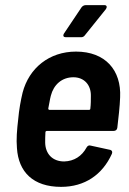

<svg xmlns="http://www.w3.org/2000/svg" viewBox="-20 -720 501 748"><path d="M387 -700H314C308 -700 302 -697 298 -692L229 -589C224 -580 228 -575 236 -575H297C302 -575 308 -578 311 -583L393 -685C398 -693 396 -700 387 -700ZM230 -91C184 -91 157 -121 156 -164C156 -176 156 -190 157 -205C157 -208 160 -210 163 -210H423C430 -210 436 -214 437 -222C441 -257 447 -306 448 -341C453 -446 391 -519 276 -519C172 -519 93 -455 68 -359C61 -330 54 -292 51 -256C46 -214 43 -177 46 -143C52 -50 109 8 218 8C310 8 379 -39 416 -121C419 -129 416 -134 410 -136L332 -153C326 -155 320 -151 317 -145C299 -112 269 -92 230 -91ZM266 -419C308 -419 335 -389 334 -346C334 -331 334 -314 332 -297C332 -294 330 -292 327 -292H173C170 -292 168 -294 168 -297C172 -315 174 -332 178 -347C189 -390 221 -419 266 -419Z"/></svg>

Font: Barlow Semi Condensed SemiBold
Style: Italic
Weight: 600
Width: 4
Italic angle: -7°
Designer: Jeremy Tribby
Foundry: Tribby Type
Version: Version 1.422;hotconv 1.0.109;makeotfexe 2.5.65596